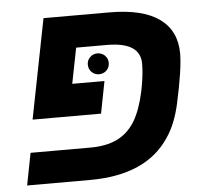

<svg xmlns="http://www.w3.org/2000/svg" viewBox="-47 -655 746 704"><g transform="rotate(-5 326.0 -303.0)"><path d="M483.9 -408.2Q483.9 -448.2 453.1 -468Q422.4 -487.8 360.8 -487.8H248L222.2 -356.9H340.8L317.9 -238.8H65.9L138.2 -606H379.9Q502.9 -606 564.5 -561.5Q626 -517.1 626 -433.1Q626 -405.3 619.1 -359.1Q612.3 -313 598.1 -249Q590.3 -214.4 578.4 -184.3Q566.4 -154.3 549.8 -129.9Q464.8 0 255.9 0H24.9L47.9 -118.2H268.1Q325.7 -118.2 365.5 -137Q405.3 -155.8 431.2 -196.3Q444.3 -217.3 454.6 -245.8Q464.8 -274.4 471.2 -304.2L475.6 -326.7Q483.9 -372.6 483.9 -408.2ZM285.2 -422.4Q285.2 -438 296.4 -449Q307.6 -460 323.2 -460Q339.8 -460 351.1 -449Q362.3 -438 362.3 -422.4Q362.3 -405.3 351.1 -394.3Q339.8 -383.3 323.2 -383.3Q307.6 -383.3 296.4 -394.3Q285.2 -405.3 285.2 -422.4Z"/></g></svg>

Font: Arimo
Style: Italic
Weight: 400
Italic angle: -12°
Designer: Steve Matteson
Foundry: Monotype Imaging Inc.
Version: Version 1.33